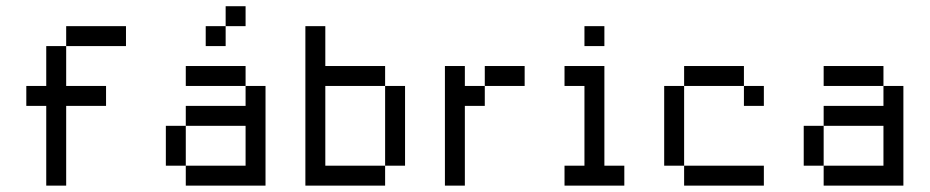

<svg xmlns="http://www.w3.org/2000/svg" viewBox="-20 -582 2915 602"><path d="M187.5 -500V-437.5H375V-500ZM187.5 -437.5H125V-312.5H62.5V-250H125V0H187.5V-250H312.5V-312.5H187.5Z M687.5 -562.5V-500H750V-562.5ZM687.5 -500H625V-437.5H687.5ZM562.5 -375V-312.5H750V-375ZM750 -312.5V-250H562.5V-187.5H750V-62.5H562.5V0H812.5V-312.5ZM562.5 -62.5V-187.5H500V-62.5Z M937.5 -500V0H1187.5V-62.5H1000V-312.5H1187.5V-375H1000V-500ZM1187.5 -312.5V-62.5H1250V-312.5Z M1375 -375V0H1437.5V-250H1500V-312.5H1437.5V-375ZM1500 -312.5H1625V-375H1500Z M1812.5 -500V-437.5H1875V-500ZM1750 -375V-312.5H1812.5V-62.5H1750V0H1937.5V-62.5H1875V-375Z M2125 -375V-312.5H2312.5V-375ZM2312.5 -312.5V-250H2375V-312.5ZM2125 -312.5H2062.5V-62.5H2125ZM2125 -62.5V0H2375V-62.5Z M2562.5 -375V-312.5H2750V-375ZM2750 -312.5V-250H2562.5V-187.5H2750V-62.5H2562.5V0H2812.5V-312.5ZM2562.5 -62.5V-187.5H2500V-62.5Z"/></svg>

Font: Medodica
Style: Regular
Weight: 400
Version: Version 001.000